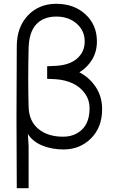

<svg xmlns="http://www.w3.org/2000/svg" viewBox="-20 -766 610 1006"><path d="M313 17.1Q252.4 17.1 202.1 -3.2Q151.9 -23.4 126 -64L129.9 0V220.2H67.9Q64.9 -152.3 67.9 -524.9Q68.4 -624 126.2 -685.1Q184.1 -746.1 274.9 -746.1Q368.2 -746.1 428 -690.7Q487.8 -635.3 487.8 -548.8Q487.8 -496.1 463.1 -454.6Q438.5 -413.1 396 -387.2Q448.7 -359.9 481.9 -309.8Q515.1 -259.8 515.1 -193.8Q515.1 -99.1 457 -41Q398.9 17.1 313 17.1ZM129.9 -207Q131.8 -130.9 181.4 -90.3Q231 -49.8 310.1 -49.8Q371.6 -49.8 410.4 -87.9Q449.2 -126 449.2 -198.2Q449.2 -243.2 424.3 -277.3Q399.4 -311.5 359.4 -329.8Q319.3 -348.1 270 -351.1Q263.2 -351.6 248.8 -352.1Q234.4 -352.5 227.1 -353V-418.9Q241.7 -418.9 270 -420.9Q343.8 -424.3 383.8 -459.2Q423.8 -494.1 423.8 -548.8Q423.8 -605.5 381.6 -642.3Q339.4 -679.2 274.9 -679.2Q208 -679.2 169.9 -638.4Q131.8 -597.7 129.9 -512.2Q126 -350.1 129.9 -207Z"/></svg>

Font: Kreadon
Style: Regular
Weight: 400
Designer: kohakuno
Foundry: StudioGnu
Version: Version 1.000;Glyphs 3.1.2 (3151)